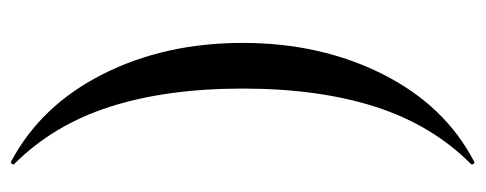

<svg xmlns="http://www.w3.org/2000/svg" viewBox="-287 -478 883 349"><g transform="rotate(-90 154.5 -303.5)"><path d="M35 117Q33 118 31 115.5Q29 113 31 111Q102 40 135 -63Q168 -166 168 -304Q168 -442 135 -545Q102 -648 31 -719Q29 -720 31 -723Q33 -726 35 -725Q137 -671 194 -558.5Q251 -446 251 -304Q251 -162 194 -49Q137 64 35 117Z"/></g></svg>

Font: Cormorant Garamond Medium
Style: Regular
Weight: 500
Designer: Christian Thalmann (Catharsis Fonts)
Foundry: Catharsis Fonts
Version: Version 4.000